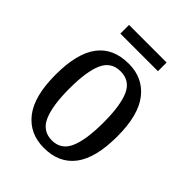

<svg xmlns="http://www.w3.org/2000/svg" viewBox="-197 -778 892 892"><g transform="rotate(45 249.0 -332.0)"><path d="M248 10Q154 10 100 -59Q46 -128 46 -269Q46 -409 97.5 -477.5Q149 -546 251 -546Q344 -546 398 -477.5Q452 -409 452 -269Q452 -128 400 -59Q348 10 248 10ZM250 -41Q311 -41 336 -99Q361 -157 361 -269Q361 -381 336 -437.5Q311 -494 249 -494Q187 -494 162 -437.5Q137 -381 137 -269Q137 -157 162.5 -99Q188 -41 250 -41ZM124 -617V-674H371V-617Z"/></g></svg>

Font: Noto Serif Georgian Condensed
Style: Regular
Weight: 400
Width: 3
Designer: Monotype Design Team, Akaki Razmadze
Foundry: Google LLC
Version: Version 2.003; ttfautohint (v1.8.4.7-5d5b)